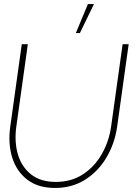

<svg xmlns="http://www.w3.org/2000/svg" viewBox="-20 -919 690 952"><path d="M253 13Q169 13 115.5 -28Q62 -69 40.5 -138.2Q19 -207.5 31 -292L88 -700H118L61 -292Q50.5 -217 68.5 -154.5Q86.5 -92 133.8 -54.5Q181 -17 257 -17Q334 -17 391.8 -55Q449.5 -93 485 -155.5Q520.5 -218 531 -292L588 -700H618L561 -292Q549 -207.5 508 -138.2Q467 -69 402 -28Q337 13 253 13ZM356 -755 416 -899H446L376 -755Z"/></svg>

Font: Urbanist Thin
Style: Italic
Weight: 100
Italic angle: -8°
Designer: Corey Hu
Foundry: Corey Hu
Version: Version 1.321; ttfautohint (v1.8.4.7-5d5b)